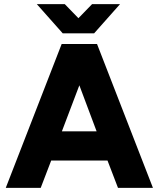

<svg xmlns="http://www.w3.org/2000/svg" viewBox="-20 -914 772 934"><path d="M8 0 280 -700H452L724 0H554L503 -133H229L178 0ZM281 -275H450L366 -499ZM294 -752V-756L428 -894H564L438 -752ZM285 -752 159 -894H295L429 -756V-752Z"/></svg>

Font: Figtree ExtraBold
Style: Regular
Weight: 800
Designer: Erik Kennedy
Foundry: Erik Kennedy
Version: Version 2.002